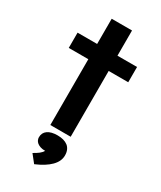

<svg xmlns="http://www.w3.org/2000/svg" viewBox="-247 -839 994 1182"><g transform="rotate(30 249.5 -248.0)"><path d="M177.2 -467.8H38.1V-576.2H177.2V-755.4H321.8V-576.2H460.9V-467.8H321.8V0H177.2ZM153.8 100.1Q153.8 67.9 178.5 50.3Q203.1 32.7 248.5 32.7Q271.5 32.7 290 37.8Q308.6 43 321.8 53.2Q335 63.5 342 79.6Q349.1 95.7 349.1 117.7Q349.1 159.2 313.7 194.8Q278.3 230.5 211.4 258.8L168 204.1Q180.2 197.3 189.5 191.4Q198.7 185.5 206.1 179.7Q213.4 173.8 219 167.7Q224.6 161.6 229 153.8Q208.5 153.8 194.3 148.9Q180.2 144 171.1 136.5Q162.1 128.9 158 119.4Q153.8 109.9 153.8 100.1Z"/></g></svg>

Font: Krona One
Style: Regular
Weight: 400
Version: Version 1.003